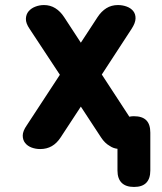

<svg xmlns="http://www.w3.org/2000/svg" viewBox="-20 -580 640 760"><path d="M501 -466 383 -285 492 -118Q500 -120 510 -120Q543 -120 559 -104Q575 -88 575 -55V95Q575 127 559 143.5Q543 160 510.5 160Q478 160 461.5 143.5Q445 127 445 95V9Q428 7 415 -2Q395 -13 380 -36L300 -158L220 -36Q205 -13 185 -1.5Q165 10 139 10Q121 10 105 4Q89 -2 79.5 -14Q70 -26 70 -43.5Q70 -61 86 -84L217 -284L97 -466Q82 -488 82.5 -505.5Q83 -523 93 -535Q103 -547 119.5 -553.5Q136 -560 154 -560Q179 -560 199 -547.5Q219 -535 234 -512L300 -411L366 -512Q381 -535 401 -547.5Q421 -560 447 -560Q465 -560 481.5 -554Q498 -548 507.5 -536Q517 -524 516.5 -506.5Q516 -489 501 -466Z"/></svg>

Font: Maple Mono ExtraBold
Style: Regular
Weight: 800
Monospace: yes
Designer: subframe7536
Version: Version 7.000